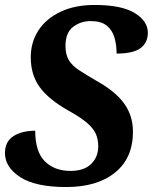

<svg xmlns="http://www.w3.org/2000/svg" viewBox="-21 -744 627 774"><path d="M246 10Q122 10 60.5 -30Q-1 -70 -1 -127Q-1 -173 33 -195Q67 -217 121 -217Q121 -132 160 -93.5Q199 -55 263 -55Q318 -55 346.5 -83Q375 -111 375 -154Q375 -182 365.5 -204Q356 -226 330 -248.5Q304 -271 255 -298Q174 -344 138.5 -393.5Q103 -443 103 -513Q103 -574 134 -621.5Q165 -669 223 -696.5Q281 -724 360 -724Q469 -724 522 -691.5Q575 -659 575 -612Q575 -572 545.5 -550Q516 -528 449 -528Q449 -563 440.5 -592.5Q432 -622 409.5 -640.5Q387 -659 345 -659Q304 -659 273.5 -635.5Q243 -612 243 -559Q243 -524 256.5 -501.5Q270 -479 298.5 -460.5Q327 -442 370 -417Q445 -375 480 -326Q515 -277 515 -213Q515 -107 443 -48.5Q371 10 246 10Z"/></svg>

Font: Noto Serif
Style: Bold Italic
Weight: 700
Italic angle: -12°
Designer: Monotype Design Team
Foundry: Monotype Imaging Inc.
Version: Version 2.013